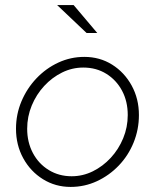

<svg xmlns="http://www.w3.org/2000/svg" viewBox="-20 -726 609 756"><path d="M258 10Q198 10 149 -20.5Q100 -51 71.5 -103Q43 -155 43 -219Q43 -276 64.5 -327Q86 -378 123.5 -417.5Q161 -457 209.5 -479.5Q258 -502 312 -502Q373 -502 421.5 -471.5Q470 -441 498.5 -389Q527 -337 527 -273Q527 -216 506 -164.5Q485 -113 447.5 -74Q410 -35 361.5 -12.5Q313 10 258 10ZM262 -32Q306 -32 345.5 -51.5Q385 -71 416 -104.5Q447 -138 465 -181.5Q483 -225 483 -273Q483 -327 460.5 -369Q438 -411 398.5 -435.5Q359 -460 308 -460Q264 -460 224.5 -440.5Q185 -421 154 -387.5Q123 -354 105 -310.5Q87 -267 87 -219Q87 -166 109.5 -123.5Q132 -81 172 -56.5Q212 -32 262 -32ZM321 -596 205 -706H270L363 -596Z"/></svg>

Font: Red Hat Display VF
Style: Italic
Weight: 300
Italic angle: -12°
Designer: Pentagram, MCKL
Foundry: Pentagram, MCKL
Version: Version 1.023